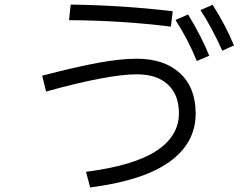

<svg xmlns="http://www.w3.org/2000/svg" viewBox="-20 -797 1096 837"><path d="M725 -681Q505 -708 281 -709L288 -777Q514 -774 733 -748ZM949 -576Q902 -680 854 -753L907 -776Q964 -686 1000 -599ZM838 -531Q802 -621 745 -710L800 -734Q862 -631 892 -554ZM355 -48Q564 -75 662 -139.5Q760 -204 760 -303Q760 -384 712 -428.5Q664 -473 576 -473Q452 -473 181 -398L164 -467Q305 -504 404 -522.5Q503 -541 576 -541Q696 -541 764.5 -478Q833 -415 833 -302Q833 -173 718 -91Q603 -9 373 20Z"/></svg>

Font: PlemolJP
Style: Regular
Weight: 400
Monospace: yes
Version: v2.0.4; ttfautohint (v1.8.4.7-5d5b-dirty) -l 6 -r 45 -G 200 